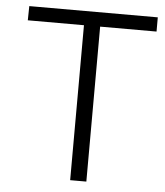

<svg xmlns="http://www.w3.org/2000/svg" viewBox="-51 -735 669 780"><g transform="rotate(5 284.0 -345.0)"><path d="M331 -632 330 0H264L265 -632H36L37 -690H561V-632Z"/></g></svg>

Font: Taylor Sans Light
Style: Regular
Weight: 300
Italic angle: -8°
Designer: Natanael Gama
Version: Version 1.001 September 8, 2015